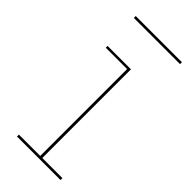

<svg xmlns="http://www.w3.org/2000/svg" viewBox="-223 -739 786 786"><g transform="rotate(45 170.0 -346.0)"><path d="M194 -11H310.5V0H58.5V-11H182V-514H58.5V-524.5H194ZM321 -692.5V-681.5H53.5V-692.5Z"/></g></svg>

Font: Hepta Slab ExtraLight Thin
Style: Regular
Weight: 250
Version: Version 1.102